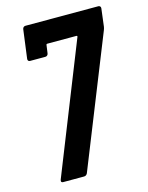

<svg xmlns="http://www.w3.org/2000/svg" viewBox="-108 -768 644 836"><g transform="rotate(-15 214.0 -350.0)"><path d="M72 0H166C173 0 178 -4 181 -10L414 -593C416 -598 417 -602 418 -607L428 -688C429 -695 424 -700 418 -700H89C82 -700 77 -695 76 -688L59 -559C58 -552 62 -547 69 -547H138C145 -547 150 -552 151 -559L156 -595C156 -598 158 -600 161 -600H292C295 -600 297 -598 295 -594L64 -13C61 -4 64 0 72 0Z"/></g></svg>

Font: Barlow Condensed SemiBold
Style: Italic
Weight: 600
Width: 3
Italic angle: -7°
Designer: Jeremy Tribby
Foundry: Tribby Type
Version: Version 1.422;hotconv 1.0.109;makeotfexe 2.5.65596